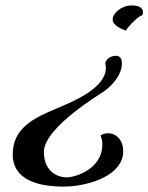

<svg xmlns="http://www.w3.org/2000/svg" viewBox="-20 -550 548 709"><path d="M434 22C435 17 435 12 435 8C435 -33 409 -58 379 -58C370 -58 360 -55 351 -50C356 -39 358 -28 358 -18C358 79 251 105 228 105C179 105 142 71 142 11C142 -81 362 -210 366 -214C398 -238 430 -275 430 -316C430 -336 422 -344 407 -344C390 -344 369 -331 369 -315C369 -310 371 -305 371 -300C371 -228 263 -180 188 -149C107 -115 27 -78 27 20C27 115 122 139 215 139C294 139 421 106 434 22ZM506 -494C507 -498 508 -501 508 -505C508 -523 489 -530 467 -530C428 -530 396 -501 396 -478C396 -454 436 -440 445 -437C453 -452 490 -491 506 -494Z"/></svg>

Font: Playball
Style: Regular
Weight: 400
Designer: Robert E. Leuschke
Foundry: Robert E. Leuschke
Version: Version 1.001